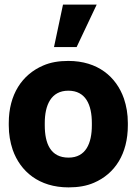

<svg xmlns="http://www.w3.org/2000/svg" viewBox="-20 -802 597 832"><path d="M18 -259C18 -220 24 -186 35 -153C68 -59 149 10 277 10C318 10 355 4 387 -10C478 -49 534 -135 534 -259V-269C534 -308 528 -342 517 -375C484 -469 404 -538 276 -538C235 -538 199 -532 167 -518C76 -479 18 -393 18 -269ZM174 -259V-269C174 -346 201 -409 276 -409C352 -409 378 -347 378 -269V-259C378 -181 352 -119 277 -119C199 -119 174 -180 174 -259ZM214 -598H312L399 -782H253Z"/></svg>

Font: Asimov Pro
Style: Blk
Weight: 900
Designer: Google
Version: Version 2.000980; 2014